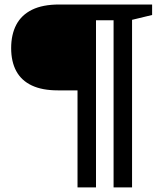

<svg xmlns="http://www.w3.org/2000/svg" viewBox="-20 -718 735 852"><path d="M379.5 -698V-317H236.5Q167 -317 121 -338.8Q75 -360.5 52.2 -402.5Q29.5 -444.5 29.5 -504.5Q29.5 -564.5 52.2 -608Q75 -651.5 122.2 -674.8Q169.5 -698 242.5 -698ZM406 113.5H324V-698H520.5V-628H406ZM566 113.5H484V-698H655V-651.5L566 -630Z"/></svg>

Font: Newsreader 9pt
Style: Bold
Weight: 700
Designer: Hugues Gentile
Foundry: Production Type
Version: Version 1.003